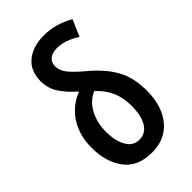

<svg xmlns="http://www.w3.org/2000/svg" viewBox="-234 -843 932 932"><g transform="rotate(-45 232.0 -377.0)"><path d="M260.3 -764.2Q304.2 -764.2 343.8 -752.2Q383.3 -740.2 415 -721.2L378.4 -636.2Q346.7 -656.7 317.9 -666.3Q289.1 -675.8 262.7 -675.8Q230 -675.8 211.7 -660.9Q193.4 -646 193.4 -619.6Q193.4 -588.4 216.8 -560.3Q240.2 -532.2 289.1 -491.2Q356.9 -434.1 391.1 -372.1Q425.3 -310.1 425.3 -220.7Q425.3 -152.8 402.6 -100.8Q379.9 -48.8 336.4 -19.5Q293 9.8 230 9.8Q133.8 9.8 86.4 -53Q39.1 -115.7 39.1 -214.4Q39.1 -298.8 78.4 -360.6Q117.7 -422.4 189 -450.7Q143.6 -490.2 117.9 -530Q92.3 -569.8 92.3 -617.2Q92.3 -688 138.7 -726.1Q185.1 -764.2 260.3 -764.2ZM243.2 -399.9Q194.8 -379.9 168.9 -330.1Q143.1 -280.3 143.1 -219.2Q143.1 -159.2 165.5 -118.4Q188 -77.6 231 -77.6Q273.9 -77.6 297.4 -115.5Q320.8 -153.3 320.8 -223.1Q320.8 -275.9 302.2 -319.1Q283.7 -362.3 243.2 -399.9Z"/></g></svg>

Font: Open Sans Condensed SemiBold
Style: Regular
Weight: 600
Width: 3
Designer: Monotype Design Team
Foundry: Monotype Imaging Inc.
Version: Version 3.000; ttfautohint (v1.8.4)